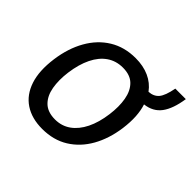

<svg xmlns="http://www.w3.org/2000/svg" viewBox="-140 -717 887 887"><g transform="rotate(45 303.5 -273.5)"><path d="M234.9 10Q167 10 120.5 -20.7Q74 -51.4 54.2 -110.9Q34.4 -170.3 46.2 -256.3Q57.4 -337.5 92 -398.4Q126.5 -459.3 181.7 -493.2Q237 -527 309.4 -527Q359.7 -527 398.3 -509.6Q436.9 -492.2 461.3 -458.8Q492.8 -460.5 510.4 -481Q528.1 -501.4 538.5 -556.7H607.2Q596.5 -484.7 568.4 -446.8Q540.2 -408.9 487.8 -402.9Q497.4 -374 499.7 -337.5Q502 -300.9 496 -256.3Q485 -177.3 451.2 -117.4Q417.3 -57.5 362.9 -23.8Q308.5 10 234.9 10ZM246.2 -62.8Q289.5 -62.8 322.7 -86.5Q355.9 -110.2 377.6 -154.1Q399.2 -198.1 407.2 -258.7Q414.6 -314 406.8 -358.3Q399 -402.6 372.9 -428.5Q346.8 -454.3 298.9 -454.3Q254.6 -454.3 221 -431.1Q187.4 -407.9 165.9 -364Q144.4 -320.2 136.1 -258.7Q128.9 -204 136.7 -159.5Q144.5 -115.1 171.1 -88.9Q197.7 -62.8 246.2 -62.8Z"/></g></svg>

Font: Public Sans Thin
Style: Italic
Weight: 100
Italic angle: -8°
Designer: The Public Sans project authors (U.S. Web Design System). Libre Franklin designed by Pablo Impallari and Rodrigo Fuenzal
Version: Version 2.000